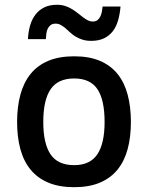

<svg xmlns="http://www.w3.org/2000/svg" viewBox="-20 -760 613 795"><path d="M522 -254.9Q522 -192.4 508.5 -142.6Q495.1 -92.8 466.6 -57.6Q438 -22.5 393.6 -3.7Q349.1 15.1 287.1 15.1Q224.6 15.1 179.7 -3.9Q134.8 -22.9 106.2 -58.1Q77.6 -93.3 64.2 -143.1Q50.8 -192.9 50.8 -254.9Q50.8 -317.9 64.5 -368.2Q78.1 -418.5 106.7 -453.9Q135.3 -489.3 179.9 -508.1Q224.6 -526.9 287.1 -526.9Q349.1 -526.9 393.6 -508.1Q438 -489.3 466.6 -453.9Q495.1 -418.5 508.5 -368.2Q522 -317.9 522 -254.9ZM413.1 -254.9Q413.1 -346.2 383.5 -390.6Q354 -435.1 287.1 -435.1Q220.2 -435.1 189.7 -390.6Q159.2 -346.2 159.2 -254.9Q159.2 -166 189.2 -121.1Q219.2 -76.2 287.1 -76.2Q353 -76.2 383.1 -121.1Q413.1 -166 413.1 -254.9ZM95.7 -598.1Q97.2 -628.4 104.7 -654.5Q112.3 -680.7 127 -699.7Q141.6 -718.8 163.6 -729.5Q185.5 -740.2 215.8 -740.2Q234.9 -740.2 250.2 -735.1Q265.6 -730 278.3 -722.2Q291 -714.4 302 -705.6Q313 -696.8 323.2 -689Q333.5 -681.2 343.5 -676Q353.5 -670.9 364.7 -670.9Q376.5 -670.9 383.8 -676.8Q391.1 -682.6 395.5 -691.9Q399.9 -701.2 401.9 -711.9Q403.8 -722.7 404.8 -732.9H479Q476.6 -702.6 469.2 -676.5Q461.9 -650.4 447.5 -631.3Q433.1 -612.3 411.1 -601.6Q389.2 -590.8 357.9 -590.8Q336.4 -590.8 320.3 -596.2Q304.2 -601.6 291.7 -609.4Q279.3 -617.2 269.5 -626.5Q259.8 -635.7 250.5 -643.6Q241.2 -651.4 231.4 -656.7Q221.7 -662.1 210 -662.1Q197.3 -662.1 189.7 -656.2Q182.1 -650.4 177.7 -641.4Q173.3 -632.3 171.9 -620.8Q170.4 -609.4 169.9 -598.1Z"/></svg>

Font: Lorenzo Sans Medium
Style: Regular
Weight: 500
Foundry: Intel Corporation
Version: Version 1.00; ttfautohint (v1.5)